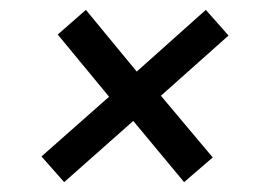

<svg xmlns="http://www.w3.org/2000/svg" viewBox="-20 -502 534 389"><path d="M443 -430 306 -308 411 -183 353 -133 250 -257 110 -133 64 -185 201 -306 97 -432 154 -482 257 -357 397 -482Z"/></svg>

Font: Fira Sans Book
Style: Italic
Weight: 350
Italic angle: -8°
Designer: bBox Type GmbH & Carrois Corporate GbR & Edenspiekermann AG
Foundry: bBox Type GmbH & Carrois Corporate GbR & Edenspiekermann AG
Version: Version 4.301